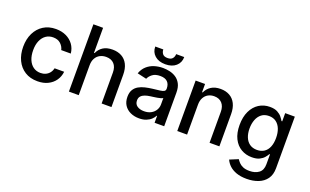

<svg xmlns="http://www.w3.org/2000/svg" viewBox="-98 -1232 3150 1950"><g transform="rotate(20 1476.5 -257.0)"><path d="M301.1 11Q221.9 11 165 -25Q108 -61.1 77.4 -124.6Q46.9 -188.2 46.9 -270.2Q46.9 -353.3 78.1 -417.1Q109.4 -480.8 166.2 -516.7Q223 -552.6 300.1 -552.6Q362.2 -552.6 410.9 -529.7Q459.5 -506.7 489.5 -465.6Q519.5 -424.4 525.2 -369.3H421.9Q413.4 -407.7 383 -435.4Q352.6 -463.1 301.8 -463.1Q257.5 -463.1 224.3 -439.8Q191.1 -416.5 172.6 -373.8Q154.1 -331 154.1 -272.7Q154.1 -213.1 172.2 -169.7Q190.3 -126.4 223.5 -102.6Q256.7 -78.8 301.8 -78.8Q332 -78.8 356.7 -90Q381.4 -101.2 398.3 -122.2Q415.1 -143.1 421.9 -172.6H525.2Q519.5 -119.7 490.8 -78.1Q462 -36.6 413.9 -12.8Q365.8 11 301.1 11Z M745.4 -323.9V0H639.2V-727.3H744V-456.7H750.7Q769.9 -500.7 809.3 -526.6Q848.7 -552.6 912.3 -552.6Q968.4 -552.6 1010.5 -529.5Q1052.6 -506.4 1075.8 -460.8Q1099.1 -415.1 1099.1 -346.9V0H992.9V-334.2Q992.9 -394.2 962 -427.4Q931.1 -460.6 876.1 -460.6Q838.4 -460.6 808.8 -444.6Q779.1 -428.6 762.3 -397.9Q745.4 -367.2 745.4 -323.9Z M1399.9 12.1Q1348 12.1 1306.1 -7.3Q1264.2 -26.6 1239.9 -63.6Q1215.6 -100.5 1215.6 -154.1Q1215.6 -200.3 1233.3 -230.1Q1251.1 -259.9 1281.2 -277.3Q1311.4 -294.7 1348.7 -303.6Q1386 -312.5 1424.7 -317.1Q1473.7 -322.8 1504.3 -326.5Q1534.8 -330.3 1548.7 -338.8Q1562.5 -347.3 1562.5 -366.5V-369Q1562.5 -415.5 1536.4 -441.1Q1510.3 -466.6 1458.8 -466.6Q1405.2 -466.6 1374.5 -443Q1343.8 -419.4 1332 -390.6L1232.2 -413.4Q1250 -463.1 1284.3 -493.8Q1318.5 -524.5 1363.3 -538.5Q1408 -552.6 1457.4 -552.6Q1490.1 -552.6 1526.8 -544.9Q1563.6 -537.3 1595.7 -517Q1627.8 -496.8 1648.4 -459.3Q1669 -421.9 1669 -362.2V0H1565.3V-74.6H1561.1Q1550.8 -54 1530.2 -34.1Q1509.6 -14.2 1477.3 -1.1Q1445 12.1 1399.9 12.1ZM1422.9 -73.2Q1467 -73.2 1498.4 -90.6Q1529.8 -108 1546.3 -136.2Q1562.9 -164.4 1562.9 -196.7V-267Q1557.2 -261.4 1541 -256.6Q1524.9 -251.8 1504.3 -248.4Q1483.7 -245 1464.1 -242.4Q1444.6 -239.7 1431.5 -237.9Q1400.6 -234 1375.2 -224.8Q1349.8 -215.6 1334.7 -198.3Q1319.6 -181.1 1319.6 -152.7Q1319.6 -113.3 1348.7 -93.2Q1377.8 -73.2 1422.9 -73.2ZM1532.7 -730.1H1620Q1620 -670.1 1577.6 -632.6Q1535.2 -595.2 1463.1 -595.2Q1391.3 -595.2 1349.1 -632.6Q1306.8 -670.1 1306.8 -730.1H1393.8Q1393.8 -703.5 1409.4 -683.1Q1425.1 -662.6 1463.1 -662.6Q1500.4 -662.6 1516.5 -682.9Q1532.7 -703.1 1532.7 -730.1Z M1916.5 -323.9V0H1810.4V-545.5H1912.3V-456.7H1919Q1937.9 -500 1978.2 -526.3Q2018.5 -552.6 2079.9 -552.6Q2135.7 -552.6 2177.6 -529.3Q2219.5 -506 2242.5 -460.2Q2265.6 -414.4 2265.6 -346.9V0H2159.4V-334.2Q2159.4 -393.5 2128.6 -427Q2097.7 -460.6 2043.7 -460.6Q2006.7 -460.6 1978.2 -444.6Q1949.6 -428.6 1933.1 -397.9Q1916.5 -367.2 1916.5 -323.9Z M2636.4 215.9Q2571.4 215.9 2524.7 198.9Q2478 181.8 2448.5 153.8Q2419 125.7 2404.5 92.3L2495.7 54.7Q2505.3 70.3 2521.5 87.9Q2537.6 105.5 2565.5 117.9Q2593.4 130.3 2637.4 130.3Q2697.8 130.3 2737.2 101Q2776.6 71.7 2776.6 7.8V-99.4H2769.9Q2760.3 -82 2742.4 -60.7Q2724.4 -39.4 2693.2 -23.8Q2661.9 -8.2 2611.9 -8.2Q2547.2 -8.2 2495.6 -38.5Q2443.9 -68.9 2413.9 -128.4Q2383.9 -187.9 2383.9 -274.9Q2383.9 -361.9 2413.5 -424Q2443.2 -486.2 2495 -519.4Q2546.9 -552.6 2612.6 -552.6Q2663.4 -552.6 2694.6 -535.7Q2725.9 -518.8 2743.4 -496.4Q2761 -474.1 2770.6 -457H2778.4V-545.5H2882.5V12.1Q2882.5 82.4 2849.8 127.5Q2817.1 172.6 2761.5 194.2Q2706 215.9 2636.4 215.9ZM2635.3 -96.2Q2681.1 -96.2 2712.9 -117.7Q2744.7 -139.2 2761.2 -179.5Q2777.7 -219.8 2777.7 -276.3Q2777.7 -331.3 2761.4 -373.2Q2745 -415.1 2713.4 -438.7Q2681.8 -462.4 2635.3 -462.4Q2587.4 -462.4 2555.4 -437.7Q2523.4 -413 2507.3 -370.7Q2491.1 -328.5 2491.1 -276.3Q2491.1 -222.7 2507.5 -182.2Q2523.8 -141.7 2555.9 -119Q2588.1 -96.2 2635.3 -96.2Z"/></g></svg>

Font: InterMG Medium
Style: Regular
Weight: 500
Designer: Rasmus Andersson
Foundry: rsms
Version: Version 3.019;December 26, 2023;FontCreator 15.0.0.2955 64-b